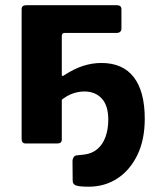

<svg xmlns="http://www.w3.org/2000/svg" viewBox="-20 -550 613 736"><path d="M320 165.7Q284.7 165.7 271.6 161Q258.6 156.3 258.6 143.2L257.9 66.6Q257.9 60 261.9 53.2Q265.9 46.4 273.8 45.6L302.6 42.5Q332.2 39.1 353.1 21.5Q374 3.9 384.6 -25.6Q395.1 -55.1 395.1 -91.3Q395.1 -144.8 370.4 -172Q345.6 -199.3 303.3 -199.3Q281.7 -199.3 259.6 -191.8Q237.6 -184.2 215.8 -167V-266.2Q215.8 -260.5 218.9 -259.2Q221.9 -257.8 227.4 -262.5Q265.2 -286.8 299.4 -297.7Q333.7 -308.6 368.7 -308.6Q450.7 -308.6 492.8 -254.1Q534.9 -199.6 534.9 -94.6Q534.9 -13.3 506.1 45.2Q477.3 103.6 429 134.7Q380.7 165.7 320 165.7ZM78.2 0Q62.9 0 62.9 -17.4V-514.7Q62.9 -530 80.3 -530H428.1Q445.5 -530 445.5 -514.7V-441.1Q445.5 -423.7 425.9 -423.7H228.2Q216.9 -423.7 216.9 -412.5V-15.3Q216.9 0 199.5 0Z"/></svg>

Font: Libre Franklin Thin
Style: Regular
Weight: 100
Designer: Pablo Impallari, Rodrigo Fuenzalida, Nhung Nguyen
Foundry: Impallari Type
Version: Version 3.000